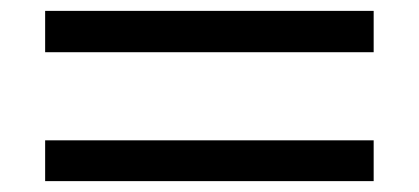

<svg xmlns="http://www.w3.org/2000/svg" viewBox="-20 -434 770 353"><path d="M667 -338H63V-414H667ZM667 -101H63V-176H667Z"/></svg>

Font: STIX Two Text Medium
Style: Regular
Weight: 500
Designer: Ross Mills, John Hudson & Paul Hanslow, Tiro Typeworks Ltd; with prior portions MicroPress Inc., and Coen Hoffman.
Foundry: Tiro Typeworks Ltd
Version: Version 2.13 b171